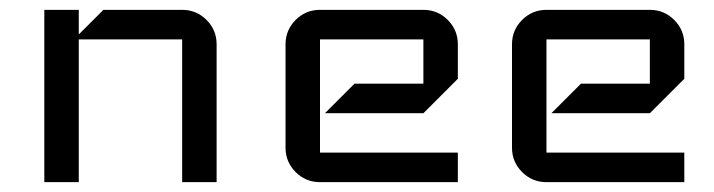

<svg xmlns="http://www.w3.org/2000/svg" viewBox="-20 -370 1450 390"><path d="M420 0H350V-290H140V0H70V-350H140V-300L190 -350H350Q379 -350 399.5 -329.5Q420 -309 420 -280Z M910 0H630Q601 0 580.5 -20.5Q560 -41 560 -70V-280Q560 -309 580.5 -329.5Q601 -350 630 -350H840Q869 -350 889.5 -329.5Q910 -309 910 -280V-210L840 -140H640L700 -200H840V-290H630V-60H910Z M1370 0H1090Q1061 0 1040.5 -20.5Q1020 -41 1020 -70V-280Q1020 -309 1040.5 -329.5Q1061 -350 1090 -350H1300Q1329 -350 1349.5 -329.5Q1370 -309 1370 -280V-210L1300 -140H1100L1160 -200H1300V-290H1090V-60H1370Z"/></svg>

Font: Iceland
Style: Regular
Weight: 400
Designer: Cyreal (www.cyreal.org)
Foundry: Cyreal (www.cyreal.org)
Version: Version 1.001